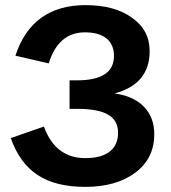

<svg xmlns="http://www.w3.org/2000/svg" viewBox="-20 -718 666 748"><path d="M312 10Q196 10 126 -36.5Q56 -83 22 -180L151 -225Q196 -102 312 -102Q375 -102 407.5 -127.5Q440 -153 440 -201Q440 -249 401 -271.5Q362 -294 280 -294H251V-405H280Q424 -405 424 -500Q424 -545 394.5 -568.5Q365 -592 311 -592Q207 -592 170 -471L40 -501Q105 -698 313 -698Q427 -698 494 -649Q563 -601 563 -519Q563 -390 426 -354Q500 -344 540.5 -302.5Q581 -261 581 -195Q581 -101 508 -46Q434 10 312 10Z"/></svg>

Font: Libra Sans
Style: Bold
Weight: 700
Foundry: Context Ltd
Version: Version 1.000